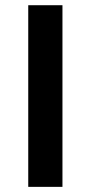

<svg xmlns="http://www.w3.org/2000/svg" viewBox="-20 -727 353 747"><path d="M89.9 0V-706.7H223V0Z"/></svg>

Font: Cairo
Style: Regular
Weight: 400
Designer: Mohamed Gaber, Accademia di Belle Arti di Urbino
Foundry: Kief Type Foundry, Accademia di Belle Arti di Urbino
Version: Version 3.120